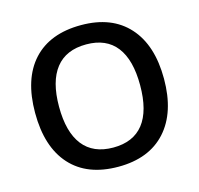

<svg xmlns="http://www.w3.org/2000/svg" viewBox="-106 -839 999 963"><g transform="rotate(-15 393.5 -357.5)"><path d="M728 -357.9Q728 -183.6 640.9 -86.9Q553.7 9.8 394 9.8Q232.4 9.8 145.8 -86.2Q59.1 -182.1 59.1 -358.9Q59.1 -535.6 146.2 -630.4Q233.4 -725.1 395 -725.1Q554.2 -725.1 641.1 -628.9Q728 -532.7 728 -357.9ZM183.1 -357.9Q183.1 -226.1 236.3 -158Q289.6 -89.8 394 -89.8Q498 -89.8 551 -157.2Q604 -224.6 604 -357.9Q604 -489.3 551.5 -557.1Q499 -625 395 -625Q290 -625 236.6 -557.1Q183.1 -489.3 183.1 -357.9Z"/></g></svg>

Font: f0_53748          
Style: Regular
Weight: 600
Foundry: Ascender Corporation
Version: Version 1.10